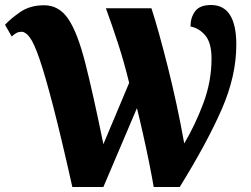

<svg xmlns="http://www.w3.org/2000/svg" viewBox="-28 -747 1004 767"><path d="M261 0H385L519 -315Q530 -271 543.5 -211Q557 -151 568.5 -93.5Q580 -36 586 0H690Q800 -178 858 -311Q916 -444 916 -568Q916 -727 815 -727Q770 -727 751.5 -702Q733 -677 733 -641Q767 -635 792 -605.5Q817 -576 817 -513Q817 -422 784.5 -335Q752 -248 708 -174Q680 -330 642.5 -479Q605 -628 577 -714H395Q420 -646 444 -572Q468 -498 488 -416L385 -171Q344 -372 313 -494Q282 -616 245 -671Q208 -726 148 -726Q92 -726 53 -699Q14 -672 -8 -648L19 -601Q26 -608 35.5 -614Q45 -620 59 -620Q74 -620 91 -597.5Q108 -575 130 -511Q152 -447 184 -324Q216 -201 261 0Z"/></svg>

Font: Noto Serif SemiCondensed Extra
Style: Regular
Weight: 800
Width: 4
Designer: Monotype Design Team
Foundry: Monotype Imaging Inc.
Version: Version 1.002